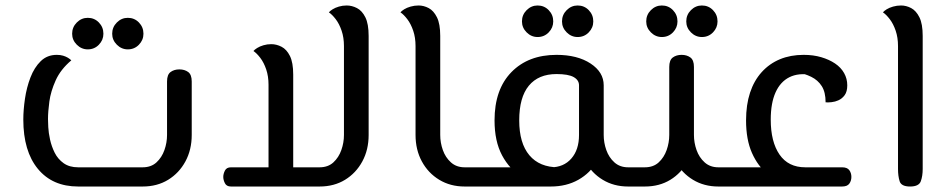

<svg xmlns="http://www.w3.org/2000/svg" viewBox="-20 -680 3434 700"><path d="M265 0Q171 0 118 -64.5Q65 -129 65 -244Q65 -279 71 -320Q77 -361 91 -397.5Q105 -434 128.5 -457Q152 -480 187 -480Q200 -480 210 -477Q220 -474 227.5 -469.5Q235 -465 240 -460Q201 -427 183 -387Q165 -347 160 -310Q155 -273 155 -246Q155 -237 156 -216.5Q157 -196 162.5 -171Q168 -146 179.5 -123Q191 -100 212 -85Q233 -70 265 -70H500Q531 -70 550.5 -88Q570 -106 579.5 -133Q589 -160 589 -188V-383Q589 -408 602 -417.5Q615 -427 634 -427Q653 -427 666 -417.5Q679 -408 679 -383V-188Q679 -134 656 -91.5Q633 -49 593 -24.5Q553 0 500 0ZM446 -500Q423 -500 406 -517Q389 -534 389 -557Q389 -581 406 -598Q423 -615 446 -615Q470 -615 486.5 -598Q503 -581 503 -557Q503 -534 486.5 -517Q470 -500 446 -500ZM300 -500Q277 -500 260 -517Q243 -534 243 -557Q243 -581 260 -598Q277 -615 300 -615Q324 -615 340.5 -598Q357 -581 357 -557Q357 -534 340.5 -517Q324 -500 300 -500Z M822 0Q806 0 800 -12Q794 -24 794 -35Q794 -46 800 -58Q806 -70 822 -70H1145Q1176 -70 1195.5 -88Q1215 -106 1224.5 -133Q1234 -160 1234 -188V-512Q1234 -543 1225.5 -568Q1217 -593 1204 -610Q1191 -627 1179 -635Q1183 -640 1192.5 -646Q1202 -652 1215.5 -656Q1229 -660 1244 -660Q1263 -660 1281.5 -650.5Q1300 -641 1312 -617Q1324 -593 1324 -549V-188Q1324 -134 1301 -91.5Q1278 -49 1238 -24.5Q1198 0 1145 0ZM959 -70V-371Q959 -402 950.5 -427Q942 -452 929 -469Q916 -486 904 -494Q908 -499 917.5 -505Q927 -511 940.5 -515Q954 -519 969 -519Q988 -519 1006.5 -509.5Q1025 -500 1037 -476Q1049 -452 1049 -408V-70Z M1674 0Q1622 0 1581.5 -24.5Q1541 -49 1518 -91.5Q1495 -134 1495 -188V-512Q1495 -543 1486.5 -568Q1478 -593 1465 -610Q1452 -627 1440 -635Q1444 -640 1453.5 -646Q1463 -652 1477 -656Q1491 -660 1506 -660Q1525 -660 1543 -650.5Q1561 -641 1573 -617Q1585 -593 1585 -549V-188Q1585 -160 1594.5 -133Q1604 -106 1624 -88Q1644 -70 1674 -70H1705V0ZM1705 0V-70Q1717 -70 1721 -61Q1725 -52 1725 -35Q1725 -19 1721 -9.5Q1717 0 1705 0Z M2270 0Q2218 0 2177.5 -24.5Q2137 -49 2114 -91.5Q2091 -134 2091 -188H2181Q2181 -160 2190.5 -133Q2200 -106 2220 -88Q2240 -70 2270 -70H2306V0ZM1705 0V-70H1988Q2035 -70 2063 -102Q2091 -134 2091 -188V-369Q2091 -388 2071.5 -399Q2052 -410 2009 -410Q1943 -410 1908 -367.5Q1873 -325 1873 -241Q1873 -158 1910 -114Q1947 -70 2016 -70L1986 -1Q1930 -7 1884 -34.5Q1838 -62 1810.5 -113.5Q1783 -165 1783 -241Q1783 -354 1844.5 -417Q1906 -480 2009 -480Q2085 -480 2133 -448.5Q2181 -417 2181 -369V-188Q2181 -134 2156.5 -91.5Q2132 -49 2088.5 -24.5Q2045 0 1988 0ZM1705 0Q1693 0 1689 -9.5Q1685 -19 1685 -35Q1685 -52 1689 -61Q1693 -70 1705 -70ZM2306 0V-70Q2318 -70 2322 -61Q2326 -52 2326 -35Q2326 -19 2322 -9.5Q2318 0 2306 0ZM2086 -545Q2063 -545 2046 -562Q2029 -579 2029 -602Q2029 -626 2046 -643Q2063 -660 2086 -660Q2110 -660 2126.5 -643Q2143 -626 2143 -602Q2143 -579 2126.5 -562Q2110 -545 2086 -545ZM1940 -545Q1917 -545 1900 -562Q1883 -579 1883 -602Q1883 -626 1900 -643Q1917 -660 1940 -660Q1964 -660 1980.5 -643Q1997 -626 1997 -602Q1997 -579 1980.5 -562Q1964 -545 1940 -545Z M2306 0V-70H2331Q2362 -70 2381.5 -88Q2401 -106 2410.5 -133Q2420 -160 2420 -188V-436Q2420 -461 2433 -470.5Q2446 -480 2465 -480Q2484 -480 2497 -470.5Q2510 -461 2510 -436V-188Q2510 -134 2487 -91.5Q2464 -49 2424 -24.5Q2384 0 2331 0ZM2599 0Q2547 0 2506.5 -24.5Q2466 -49 2443 -91.5Q2420 -134 2420 -188H2510Q2510 -160 2519.5 -133Q2529 -106 2549 -88Q2569 -70 2599 -70H2635V0ZM2635 0V-70Q2647 -70 2651 -61Q2655 -52 2655 -35Q2655 -19 2651 -9.5Q2647 0 2635 0ZM2306 0Q2294 0 2290 -9.5Q2286 -19 2286 -35Q2286 -52 2290 -61Q2294 -70 2306 -70ZM2539 -545Q2516 -545 2499 -562Q2482 -579 2482 -602Q2482 -626 2499 -643Q2516 -660 2539 -660Q2563 -660 2579.5 -643Q2596 -626 2596 -602Q2596 -579 2579.5 -562Q2563 -545 2539 -545ZM2393 -545Q2370 -545 2353 -562Q2336 -579 2336 -602Q2336 -626 2353 -643Q2370 -660 2393 -660Q2417 -660 2433.5 -643Q2450 -626 2450 -602Q2450 -579 2433.5 -562Q2417 -545 2393 -545Z M2635 0V-70H2779V-45Q2743 -74 2721.5 -122.5Q2700 -171 2700 -241Q2700 -298 2714.5 -342Q2729 -386 2757 -417Q2785 -448 2823.5 -464Q2862 -480 2910 -480Q2945 -480 2974 -471.5Q3003 -463 3024.5 -448.5Q3046 -434 3057.5 -413.5Q3069 -393 3069 -369Q3069 -346 3059.5 -333Q3050 -320 3036 -314Q3025 -309 3011.5 -307.5Q2998 -306 2990 -307Q2990 -344 2976 -366Q2962 -388 2937.5 -400Q2913 -412 2881 -418L2939 -407Q2891 -415 2858 -398.5Q2825 -382 2807.5 -343Q2790 -304 2790 -244Q2790 -163 2822 -116.5Q2854 -70 2916 -70H3050Q3069 -70 3076.5 -59.5Q3084 -49 3084 -35Q3084 -21 3076.5 -10.5Q3069 0 3050 0ZM2635 0Q2623 0 2619 -9.5Q2615 -19 2615 -35Q2615 -52 2619 -61Q2623 -70 2635 -70Z M3298 0Q3266 0 3260 -19Q3254 -38 3254 -64V-512Q3254 -543 3245.5 -568Q3237 -593 3224 -610Q3211 -627 3199 -635Q3203 -640 3212.5 -646Q3222 -652 3236 -656Q3250 -660 3265 -660Q3284 -660 3302 -650.5Q3320 -641 3332 -617Q3344 -593 3344 -549V-64Q3344 -38 3337 -19Q3330 0 3298 0Z"/></svg>

Font: El Messiri
Style: Regular
Weight: 400
Designer: Mohamed Gaber
Foundry: Kief Type Foundry
Version: Version 2.020